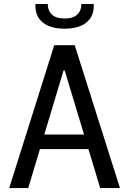

<svg xmlns="http://www.w3.org/2000/svg" viewBox="-20 -961 660 981"><path d="M492 0 310.7 -600.5H304.5L124.2 0H27L257.2 -730H361.8L593 0ZM141.7 -273.5H481.2V-199.5H141.7ZM310 -866.5Q353.8 -866.5 374.9 -886.8Q396 -907.2 396 -940.7H459Q461.3 -901.8 445.2 -873.5Q429 -845.2 394.8 -829.8Q360.5 -814.3 310 -814.3Q259.5 -814.3 225.2 -829.8Q191 -845.2 174.8 -873.5Q158.7 -901.8 161 -940.7H224Q224 -907.2 245.1 -886.8Q266.2 -866.5 310 -866.5Z"/></svg>

Font: Monaspace Neon Var ExtraLight
Style: Regular
Weight: 200
Designer: Riley Cran and the Lettermatic Team
Version: Version 1.200 (Monaspace Neon Var)